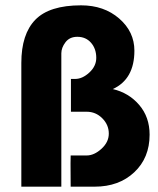

<svg xmlns="http://www.w3.org/2000/svg" viewBox="-20 -700 591 720"><path d="M246 -281V-404H262Q289 -404 315 -428Q341 -452 341 -483Q341 -517 321.5 -539.5Q302 -562 270 -562Q241 -562 225.5 -541.5Q210 -521 210 -500V0H60V-464Q60 -572 112.5 -626Q165 -680 284 -680Q370 -680 427 -630.5Q484 -581 484 -510Q484 -403 403 -366Q463 -352 502 -306.5Q541 -261 541 -195Q541 -108 483.5 -54Q426 0 335 0H245Q244 -115 245 -117H305Q333 -117 360.5 -142Q388 -167 388 -199Q388 -232 363.5 -256.5Q339 -281 305 -281Z"/></svg>

Font: Puffins on Iceburgs(2)
Style: on-Iceburgs-Bold
Weight: 700
Version: Version 1.0